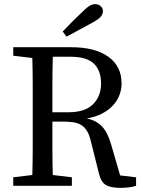

<svg xmlns="http://www.w3.org/2000/svg" viewBox="-20 -897 691 927"><path d="M138 -310V-359Q138 -424 138 -488Q138 -552 136 -617L44 -628V-669H324Q439 -669 503 -623Q567 -577 567 -494Q567 -465 556.5 -437.5Q546 -410 525 -387.5Q504 -365 472.5 -348.5Q441 -332 399 -325Q444 -316 472 -287Q500 -258 517 -198L560 -50L637 -41V0Q622 5 603.5 7.5Q585 10 562 10Q514 10 491 -4Q468 -18 459 -54L419 -214Q412 -244 401 -263Q390 -282 373.5 -292.5Q357 -303 334.5 -306.5Q312 -310 282 -310H233Q233 -238 233 -175Q233 -112 235 -52L327 -41V0H44V-41L136 -52Q138 -115 138 -179.5Q138 -244 138 -310ZM321 -623H235Q233 -557 233 -492Q233 -427 233 -355H310Q391 -355 429.5 -394Q468 -433 468 -493Q468 -556 433.5 -589.5Q399 -623 321 -623ZM283 -745Q329 -794 377 -839Q398 -860 412 -868.5Q426 -877 439 -877Q455 -877 466 -867.5Q477 -858 477 -843Q477 -829 466.5 -816.5Q456 -804 427 -788Q395 -771 364 -754Q333 -737 301 -720Z"/></svg>

Font: Source Serif Pro
Style: Regular
Weight: 400
Designer: Frank Grießhammer
Foundry: Adobe Systems Incorporated
Version: Version 2.000;PS 1.000;hotconv 16.6.51;makeotf.lib2.5.65220